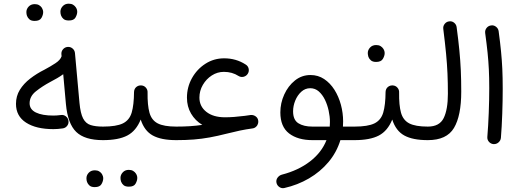

<svg xmlns="http://www.w3.org/2000/svg" viewBox="-20 -743 2817 1038"><path d="M66.4 -181.6Q66.4 -223.6 87.2 -257.3Q107.9 -291 143.1 -318.1Q178.2 -345.2 220.2 -366.2Q252.4 -383.3 279.5 -401.1Q306.6 -418.9 313 -439L312 -449.2Q310.5 -464.4 320.3 -476.1Q330.1 -487.8 345.2 -489.3Q360.4 -490.7 372.1 -481Q383.8 -471.2 385.3 -456.1L409.7 -187Q415 -129.9 429.4 -102.5Q443.8 -75.2 470 -66.9Q496.1 -58.6 536.6 -58.6H537.1Q552.7 -58.6 563 -48.1Q573.2 -37.6 573.2 -22Q573.2 -6.8 563 3.9Q552.7 14.6 537.1 14.6H536.6Q438 14.6 392.1 -29.8Q346.2 -74.2 336.4 -180.2L321.8 -341.8Q306.6 -330.6 288.8 -320.3Q271 -310.1 251.5 -299.8Q208 -276.4 174.1 -249.3Q140.1 -222.2 140.1 -184.6Q140.1 -151.4 174.1 -134.8Q208 -118.2 268.6 -118.2Q287.1 -118.2 309.1 -121.1Q323.7 -123.5 335.9 -114.3Q348.1 -105 350.1 -89.8Q352.5 -75.2 343.3 -63Q334 -50.8 318.8 -48.8Q292.5 -44.9 268.6 -44.9Q175.3 -44.9 120.8 -80.1Q66.4 -115.2 66.4 -181.6ZM306.6 -679.7Q306.6 -696.3 319.1 -709.7Q331.5 -723.1 351.6 -723.1Q365.7 -723.1 375.2 -717.3Q384.8 -711.4 390.1 -703.1Q397.5 -691.9 397.5 -679.2Q397.5 -665 388.2 -648.4Q378.9 -631.8 351.6 -632.3Q333 -632.3 323.5 -640.4Q314 -648.4 310.1 -659.2Q306.6 -668.9 306.6 -679.7ZM122.6 -677.7Q122.6 -694.3 135 -707.5Q147.5 -720.7 168 -720.7Q181.6 -720.7 191.2 -715.1Q200.7 -709.5 206.5 -700.7Q213.4 -689 213.4 -677.2Q213.4 -662.6 204.1 -646.2Q194.8 -629.9 167.5 -629.9Q148.9 -629.9 139.4 -638.2Q129.9 -646.5 126 -657.2Q122.6 -666 122.6 -677.7Z M500 -22Q500 -37.6 511 -48.1Q522 -58.6 537.1 -58.6Q608.9 -58.6 644.3 -75.9Q679.7 -93.3 691.9 -134.3Q704.1 -175.3 704.6 -246.1Q705.6 -263.2 717 -272.7Q728.5 -282.2 743.7 -281.2Q759.3 -280.3 769 -268.8Q778.8 -257.3 777.8 -242.7Q776.9 -174.3 788.1 -133.8Q799.3 -93.3 832.8 -75.9Q866.2 -58.6 932.6 -58.6H933.1Q948.7 -58.6 959 -48.1Q969.2 -37.6 969.2 -22Q969.2 -6.8 959 3.9Q948.7 14.6 933.1 14.6H932.6Q851.6 14.6 805.9 -10.5Q760.3 -35.6 740.7 -96.7Q715.8 -35.2 668.2 -10.3Q620.6 14.6 537.1 14.6Q522 14.6 511 3.9Q500 -6.8 500 -22ZM631.3 218.8Q631.3 202.1 643.8 188.7Q656.2 175.3 676.3 175.3Q690.4 175.3 700 181.2Q709.5 187 714.8 195.3Q722.2 206.5 722.2 219.2Q722.2 233.4 712.9 250Q703.6 266.6 676.3 266.1Q657.7 266.1 648.2 258.1Q638.7 250 634.8 239.3Q631.3 229.5 631.3 218.8ZM447.3 220.7Q447.3 204.1 459.7 190.9Q472.2 177.7 492.7 177.7Q506.3 177.7 515.9 183.3Q525.4 189 531.2 197.8Q538.1 209.5 538.1 221.2Q538.1 235.8 528.8 252.2Q519.5 268.6 492.2 268.6Q473.6 268.6 464.1 260.3Q454.6 252 450.7 241.2Q447.3 232.4 447.3 220.7Z M896.5 -22Q896.5 -37.6 907.2 -48.1Q918 -58.6 933.1 -58.6Q973.1 -58.6 1007.1 -60.8Q1041 -63 1073.7 -67.9Q1035.2 -90.8 1012.9 -128.9Q990.7 -167 990.7 -214.8Q990.7 -272 1017.8 -320.6Q1044.9 -369.1 1090.6 -398.4Q1136.2 -427.7 1191.9 -427.7Q1256.3 -427.7 1307.6 -394.5Q1320.8 -386.7 1324.2 -372.1Q1327.6 -357.4 1319.8 -344.7Q1312 -332 1297.6 -328.1Q1283.2 -324.2 1270 -332Q1235.4 -354.5 1190.4 -354.5Q1155.3 -354.5 1125.2 -335.2Q1095.2 -315.9 1076.7 -284.2Q1058.1 -252.4 1058.1 -215.3Q1058.1 -168 1095.5 -138.4Q1132.8 -108.9 1196.3 -108.9Q1220.2 -108.9 1245.6 -110.8Q1271 -112.8 1303.2 -116.7Q1317.9 -119.1 1334 -121.1Q1348.6 -123 1361.3 -114.5Q1374 -106 1376 -90.8Q1377 -84 1375.5 -77.1Q1373 -65.9 1365.2 -58.6Q1356.9 -50.3 1345.7 -48.8Q1309.6 -43.9 1277.1 -37.1Q1244.6 -30.3 1206.1 -20.5Q1156.2 -7.8 1113.5 0Q1070.8 7.8 1027.6 11.2Q984.4 14.6 933.1 14.6Q918 14.6 907.2 3.9Q896.5 -6.8 896.5 -22Z M1669.4 14.6Q1589.8 14.6 1542.7 -21.7Q1495.6 -58.1 1495.6 -135.3Q1495.6 -185.5 1516.6 -231.9Q1537.6 -278.3 1574.5 -307.9Q1611.3 -337.4 1658.7 -337.4Q1699.7 -337.4 1732.4 -315.7Q1765.1 -293.9 1788.1 -257.6Q1811 -221.2 1823 -176.8Q1835 -132.3 1835 -86.4Q1835 -72.3 1834 -58.6H1897Q1912.6 -58.6 1922.9 -48.1Q1933.1 -37.6 1933.1 -22Q1933.1 -6.8 1922.9 3.9Q1912.6 14.6 1897 14.6H1820.3Q1799.8 81.1 1755.6 133.5Q1711.4 186 1650.1 221.7Q1588.9 257.3 1517.6 273.4Q1502.9 276.9 1490.2 268.1Q1477.5 259.3 1474.6 244.6Q1471.7 229.5 1480.7 217.3Q1489.7 205.1 1503.9 201.2Q1592.8 178.2 1655.5 130.1Q1718.3 82 1745.1 14.6ZM1668.9 -58.6H1762.7Q1763.7 -71.3 1763.7 -84Q1763.7 -112.8 1756.8 -144.5Q1750 -176.3 1736.6 -203.9Q1723.1 -231.4 1703.4 -248.8Q1683.6 -266.1 1657.2 -266.1Q1629.9 -266.1 1608.9 -247.1Q1587.9 -228 1576.2 -199.2Q1564.5 -170.4 1564.5 -141.1Q1564.5 -94.7 1593 -76.7Q1621.6 -58.6 1668.9 -58.6Z M1859.9 -22Q1859.9 -37.6 1870.8 -48.1Q1881.8 -58.6 1897 -58.6Q1968.8 -58.6 2004.2 -75.9Q2039.6 -93.3 2051.8 -134.3Q2064 -175.3 2064.5 -246.1Q2065.4 -263.2 2076.9 -272.7Q2088.4 -282.2 2103.5 -281.2Q2119.1 -280.3 2128.9 -268.8Q2138.7 -257.3 2137.7 -242.7Q2136.7 -174.3 2147.9 -133.8Q2159.2 -93.3 2192.6 -75.9Q2226.1 -58.6 2292.5 -58.6H2293Q2308.6 -58.6 2318.8 -48.1Q2329.1 -37.6 2329.1 -22Q2329.1 -6.8 2318.8 3.9Q2308.6 14.6 2293 14.6H2292.5Q2211.4 14.6 2165.8 -10.5Q2120.1 -35.6 2100.6 -96.7Q2075.7 -35.2 2028.1 -10.3Q1980.5 14.6 1897 14.6Q1881.8 14.6 1870.8 3.9Q1859.9 -6.8 1859.9 -22ZM1968.3 -456.1Q1968.3 -472.7 1980.7 -486.1Q1993.2 -499.5 2013.7 -499.5Q2027.8 -499.5 2037.4 -493.7Q2046.9 -487.8 2052.2 -479.5Q2059.6 -468.3 2059.6 -455.6Q2059.6 -441.4 2050 -424.8Q2040.5 -408.2 2013.2 -408.2Q1995.1 -408.2 1985.4 -416.5Q1975.6 -424.8 1971.7 -435.5Q1968.3 -447.8 1968.3 -456.1Z M2256.3 -22Q2256.3 -37.6 2267.1 -48.1Q2277.8 -58.6 2293 -58.6Q2356 -58.6 2378.7 -104.7Q2401.4 -150.9 2401.4 -236.3Q2401.4 -294.9 2399.2 -345.2Q2397 -395.5 2391.6 -452.4Q2386.2 -509.3 2376.5 -586.4Q2374.5 -601.6 2383.8 -613.5Q2393.1 -625.5 2407.7 -627.4Q2422.9 -629.9 2434.8 -620.4Q2446.8 -610.8 2448.7 -596.2Q2458 -526.9 2463.4 -471.4Q2468.8 -416 2471.2 -363.3Q2473.6 -310.5 2473.6 -247.6Q2473.6 -117.2 2434.3 -51.3Q2395 14.6 2293 14.6Q2277.8 14.6 2267.1 3.9Q2256.3 -6.8 2256.3 -22Z M2603 -564.5Q2601.1 -579.6 2610.4 -591.6Q2619.6 -603.5 2634.8 -605.5Q2649.4 -607.9 2661.6 -598.4Q2673.8 -588.9 2675.8 -574.2Q2684.1 -512.7 2688.7 -465.3Q2693.4 -418 2695.6 -370.8Q2697.8 -323.7 2697.8 -262.7Q2697.8 -197.8 2695.3 -127.9Q2692.9 -58.1 2688 2.4Q2686.5 17.1 2674.8 27.1Q2663.1 37.1 2647.9 36.1Q2632.8 34.7 2623 23.2Q2613.3 11.7 2614.7 -3.4Q2619.6 -63.5 2622.3 -133.1Q2625 -202.6 2625 -266.1Q2625 -324.2 2622.8 -368.4Q2620.6 -412.6 2616 -458Q2611.3 -503.4 2603 -564.5Z"/></svg>

Font: Mikhak Regular
Style: Regular
Weight: 400
Designer: Amin Abedi
Version: Version 3.3